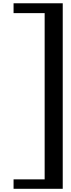

<svg xmlns="http://www.w3.org/2000/svg" viewBox="-20 -1072 440 1182"><path d="M366.2 90.3H63.5V32.2H254.9V-991.2H63.5V-1051.8H366.2Z"/></svg>

Font: SakalBharati
Style: Regular
Weight: 400
Designer: CDAC GIST
Foundry: CDAC
Version: 13.02